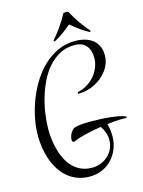

<svg xmlns="http://www.w3.org/2000/svg" viewBox="-148 -947 895 1200"><g transform="rotate(-15 300.0 -346.5)"><path d="M594.2 -126Q587.4 -126 580.8 -126.5Q574.2 -127 567.4 -127Q548.8 -127 523.9 -125Q499 -123 470.2 -119.6Q481.4 -80.1 481.4 -41Q481.4 2.4 466.8 40.5Q452.1 78.6 425.8 107.2Q399.4 135.7 362.5 152.3Q325.7 168.9 281.2 168.9Q236.8 168.9 200.9 155.3Q165 141.6 137.2 117.7Q109.4 93.8 89.4 61.5Q69.3 29.3 56.6 -7.3Q43.9 -43.9 37.8 -83.5Q31.7 -123 31.7 -161.6Q31.7 -214.8 43.2 -273.4Q54.7 -332 76.7 -388.9Q98.6 -445.8 130.9 -497.3Q163.1 -548.8 204.8 -588.1Q246.6 -627.4 297.6 -650.6Q348.6 -673.8 408.2 -673.8Q441.4 -673.8 470.2 -666Q499 -658.2 520.5 -641.8Q542 -625.5 554.2 -600.1Q566.4 -574.7 566.4 -539.1Q566.4 -512.2 557.4 -487.5Q548.3 -462.9 532.5 -441.7Q516.6 -420.4 495.4 -403.3Q474.1 -386.2 450 -374.3Q425.8 -362.3 400.1 -356Q374.5 -349.6 349.6 -350.1H342.3V-359.9Q374 -366.2 402.6 -383.1Q431.2 -399.9 452.4 -424.1Q473.6 -448.2 486.1 -478.5Q498.5 -508.8 498.5 -542Q498.5 -591.3 473.4 -620.6Q448.2 -649.9 397.5 -649.9Q344.7 -649.9 302.7 -627.4Q260.7 -605 228.3 -567.9Q195.8 -530.8 172.4 -482.4Q148.9 -434.1 134 -382.3Q119.1 -330.6 112.1 -279.1Q105 -227.5 105 -184.1Q105 -150.9 109.4 -115.5Q113.8 -80.1 123.3 -46.4Q132.8 -12.7 148.4 17.3Q164.1 47.4 186.8 70.1Q209.5 92.8 239.5 106Q269.5 119.1 308.6 119.1Q338.4 119.1 365.2 108.6Q392.1 98.1 412.4 79.3Q432.6 60.5 444.6 34.7Q456.5 8.8 456.5 -22Q456.5 -46.9 448.2 -70.3Q439.9 -93.8 425.3 -113.3Q399.4 -109.4 374 -104.5Q348.6 -99.6 325.4 -94Q302.2 -88.4 282.5 -82.3Q262.7 -76.2 248.5 -69.8Q244.1 -66.9 239.3 -66.9Q232.4 -66.9 230.5 -72.8Q228.5 -78.6 228.5 -84Q228.5 -92.8 231.7 -103.8Q234.9 -114.7 240.7 -124.8Q246.6 -134.8 254.4 -142.6Q262.2 -150.4 271.5 -152.8Q284.7 -156.7 299.1 -158.7Q313.5 -160.6 328.1 -161.4Q342.8 -162.1 357.4 -162.1Q372.1 -162.1 385.3 -162.1Q405.8 -162.1 435.5 -160.9Q465.3 -159.7 496.6 -156.5Q527.8 -153.3 555.7 -147.7Q583.5 -142.1 599.6 -132.8ZM279.8 -710Q294.9 -727.5 308.1 -744.4Q321.3 -761.2 334 -779.1Q346.7 -796.9 359.1 -817.1Q371.6 -837.4 385.3 -862.3H414.6Q428.2 -837.4 440.7 -817.1Q453.1 -796.9 465.8 -779.1Q478.5 -761.2 491.7 -744.4Q504.9 -727.5 520 -710L514.6 -703.1Q497.6 -711.9 483.6 -720.7Q469.7 -729.5 456.3 -739Q442.9 -748.5 429.2 -759.3Q415.5 -770 399.9 -783.2Q384.3 -770 370.6 -759.3Q356.9 -748.5 343.5 -738.8Q330.1 -729 315.9 -720.5Q301.8 -711.9 285.2 -703.1Z"/></g></svg>

Font: Montez
Style: Regular
Weight: 400
Designer: Astigmatic (AOETI)
Foundry: Astigmatic (AOETI)
Version: Version 1.000